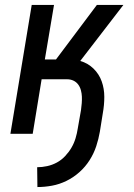

<svg xmlns="http://www.w3.org/2000/svg" viewBox="-20 -540 540 775"><path d="M131 215 130 135Q150 135 170.5 130.5Q191 126 209.5 116Q228 106 243 90Q258 74 268.5 56Q279 38 285 18Q291 -2 294 -22L307 -96Q309 -110 310 -123.5Q311 -137 310.5 -150Q310 -163 306.5 -176Q303 -189 295.5 -199Q288 -209 276.5 -214.5Q265 -220 251 -220H148L112 0H22L108 -520H198L161 -300H206L371 -520H478L304 -294Q335 -285 357.5 -263Q380 -241 390.5 -211.5Q401 -182 401 -149Q401 -116 395 -83L383 -8Q378 21 368.5 50Q359 79 342 106Q325 133 301 154.5Q277 176 248.5 190Q220 204 190 209.5Q160 215 131 215Z"/></svg>

Font: Iosevka Medium Oblique
Style: Regular
Weight: 500
Italic angle: -9°
Monospace: yes
Designer: Belleve Invis
Foundry: Belleve Invis
Version: Version 32.5.0; ttfautohint (v1.8.4)